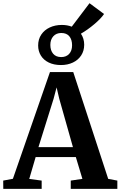

<svg xmlns="http://www.w3.org/2000/svg" viewBox="-42 -1208 770 1228"><path d="M202 -917Q202 -957 222 -986.8Q242 -1016.5 276.5 -1032.5Q311 -1048.5 353.5 -1048.5Q388 -1048.5 417 -1037.5L530.5 -1187.5L623.5 -1118.5Q604 -1089.5 561 -1053.2Q518 -1017 475.5 -992.5Q496.5 -961.5 496.5 -922Q496.5 -883 477.2 -853.5Q458 -824 424.2 -808Q390.5 -792 348 -792Q303 -792 270 -808Q237 -824 219.5 -852.5Q202 -881 202 -917ZM280 -920.5Q280 -885.5 298 -864.2Q316 -843 349.5 -843Q381.5 -843 400.2 -863.2Q419 -883.5 419 -918.5Q419 -954.5 401.5 -975.8Q384 -997 350 -997Q318 -997 299 -976Q280 -955 280 -920.5ZM426.5 -747 650 -64 708.5 -53V0H410.5V-53L485 -64L443 -203.5H186L145 -63.5L224.5 -53V0H-21L-21.5 -53L40.5 -64.5L277.5 -747ZM300.5 -575.5 204 -267H424.5L337 -576.5L320 -649Z"/></svg>

Font: Merriweather Text
Style: Bold
Weight: 700
Designer: Eben Sorkin
Foundry: Eben Sorkin
Version: Version 2.100